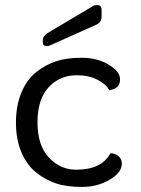

<svg xmlns="http://www.w3.org/2000/svg" viewBox="-20 -730 558 758"><path d="M454 -417Q454 -379 411 -374Q401 -396 366 -414.5Q331 -433 283 -433Q216 -433 172 -385.5Q128 -338 128 -247Q128 -156 173 -108Q218 -60 281 -60Q381 -60 416 -125Q435 -125 448 -113.5Q461 -102 461 -84Q461 -49 413 -20.5Q365 8 303.5 8Q242 8 199.5 -6.5Q157 -21 121 -50.5Q85 -80 64 -130Q43 -180 43 -246.5Q43 -313 64.5 -364.5Q86 -416 122.5 -445Q159 -474 201 -488Q243 -502 303 -502Q363 -502 408.5 -475Q454 -448 454 -417ZM165 -548Q149 -548 149 -563V-572Q149 -587 167 -599L347 -706Q352 -710 363 -710Q381 -710 381 -692V-665Q381 -641 359 -632L178 -551Q172 -548 165 -548Z"/></svg>

Font: Merge One
Style: Regular
Weight: 400
Designer: Kosal Sen
Foundry: Philatype
Version: Version 1.001